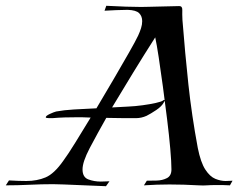

<svg xmlns="http://www.w3.org/2000/svg" viewBox="-60 -653 823 663"><path d="M306 -10 161 -16Q152 -16 142.5 -16.5Q133 -17 123 -17Q83 -17 42 -15Q1 -13 -40 -13L-29 -30Q-12 -29 3 -28.5Q18 -28 31 -28Q68 -28 97.5 -40.5Q127 -53 158 -97Q175 -120 200 -160.5Q225 -201 253 -247Q238 -248 225 -248Q212 -248 200 -248Q183 -248 164 -247.5Q145 -247 121 -245H110Q98 -245 98 -248Q98 -253 112 -259.5Q126 -266 134 -268Q161 -273 195.5 -275Q230 -277 273 -279Q304 -331 333.5 -381.5Q363 -432 385.5 -471.5Q408 -511 417 -530Q423 -543 427 -555.5Q431 -568 431 -580Q431 -597 420.5 -607.5Q410 -618 381 -619Q363 -619 341 -618Q319 -617 301 -616L307 -633Q345 -631 375 -630Q405 -629 427 -629Q442 -629 454 -629.5Q466 -630 474 -630Q496 -631 516 -631Q536 -631 559 -632Q570 -632 569.5 -618.5Q569 -605 570 -584Q579 -469 590.5 -362Q602 -255 623 -142Q633 -92 649 -67.5Q665 -43 683.5 -35.5Q702 -28 719 -28Q726 -28 732 -28.5Q738 -29 743 -29L734 -13Q719 -14 708 -14Q697 -14 688 -14Q666 -14 654.5 -13Q643 -12 626 -13Q574 -16 525 -16Q482 -16 437 -13L447 -29Q461 -29 481 -29.5Q501 -30 516.5 -38Q532 -46 532 -68Q532 -93 528 -139Q524 -185 517 -241.5Q510 -298 502.5 -354Q495 -410 488 -455.5Q481 -501 476 -524Q437 -463 400 -402.5Q363 -342 327 -282L383 -285Q406 -286 432 -289.5Q458 -293 478 -297.5Q498 -302 503 -306Q505 -308 507 -308Q511 -308 506 -300Q499 -286 479.5 -273Q460 -260 446 -253Q428 -245 409.5 -245Q391 -245 371 -245Q352 -245 336.5 -245.5Q321 -246 307 -246Q292 -220 278 -194Q264 -168 250 -142Q237 -117 231 -99Q225 -81 225 -68Q225 -41 245 -33.5Q265 -26 288 -26Q296 -26 303.5 -26.5Q311 -27 318 -27Z"/></svg>

Font: Kings
Style: Regular
Weight: 400
Designer: Robert E. Leuschke
Foundry: Robert E. Leuschke
Version: Version 1.010; ttfautohint (v1.8.3)